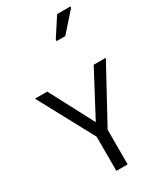

<svg xmlns="http://www.w3.org/2000/svg" viewBox="-275 -1236 1117 1328"><g transform="rotate(-30 283.0 -572.0)"><path d="M283 -363 469 -714H566L328 -277V0H238V-273L0 -714H98ZM329 -984V-996L425 -1144H531V-1134L398 -984Z"/></g></svg>

Font: Noto Sans Tifinagh Azawagh
Style: Regular
Weight: 400
Designer: JamraPatel
Foundry: JamraPatel LLC
Version: Version 2.006; ttfautohint (v1.8.4.7-5d5b)